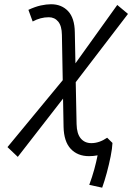

<svg xmlns="http://www.w3.org/2000/svg" viewBox="-20 -723 626 901"><path d="M459.5 157.7 398.9 144.5Q412.6 107.4 422.4 71.8Q432.1 36.1 438 5.9Q418.9 9.8 397.9 9.8Q344.2 9.8 312 -24.4Q279.8 -58.6 278.3 -127.9L275.9 -260.3L63.5 13.2L15.1 -32.7L274.4 -346.7L270.5 -559.1Q270 -601.1 253.2 -621.6Q236.3 -642.1 209 -642.1Q169.9 -642.1 133.3 -622.1L113.3 -676.8Q144.5 -691.4 171.1 -697.3Q197.8 -703.1 219.7 -703.1Q269 -703.1 299.6 -670.7Q330.1 -638.2 331.1 -571.8L334 -425.8L530.3 -699.7L580.6 -657.7L335.4 -337.4L339.4 -140.6Q340.3 -95.7 358.9 -73.5Q377.4 -51.3 408.7 -51.3Q445.8 -51.3 482.9 -76.7L507.8 -52.2Q506.8 -27.3 499.3 10.7Q491.7 48.8 481 88.4Q470.2 127.9 459.5 157.7Z"/></svg>

Font: Cascadia Mono Light
Style: Italic
Weight: 300
Italic angle: -10°
Monospace: yes
Designer: Aaron Bell
Foundry: Saja Typeworks
Version: Version 2404.023; ttfautohint (v1.8.4)